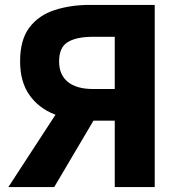

<svg xmlns="http://www.w3.org/2000/svg" viewBox="-20 -763 740 783"><path d="M448 0V-271H341Q265 -272 201.5 -297Q138 -322 100 -375.5Q62 -429 62 -513Q62 -601 100 -651Q138 -701 203 -722Q268 -743 346 -743H611V0ZM360 -400H448V-613H360Q292 -613 256.5 -591.5Q221 -570 221 -513Q221 -458 256.5 -429Q292 -400 360 -400ZM14 0 274 -399 386 -313 201 0Z"/></svg>

Font: Noto Sans KR ExtraBold
Style: Regular
Weight: 800
Designer: Ryoko NISHIZUKA  (kana, bopomofo & ideographs); Paul D. Hunt (Latin, Greek & Cyrillic); Sandoll Communications , Soo-you
Foundry: Adobe
Version: Version 2.004-H2;hotconv 1.0.118;makeotfexe 2.5.65603